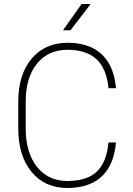

<svg xmlns="http://www.w3.org/2000/svg" viewBox="-20 -936 670 966"><path d="M390.6 -916H436.5L334.5 -783.7H296.9ZM563.5 -219.2Q556.2 -139.6 524.9 -89.1Q493.7 -38.6 441.2 -14.4Q388.7 9.8 318.8 9.8Q205.6 9.8 138.7 -71.3Q71.8 -152.3 71.8 -290.5V-424.3Q71.8 -560.5 138.9 -640.6Q206.1 -720.7 319.8 -720.7Q389.6 -720.7 441.7 -696.5Q493.7 -672.4 524.9 -621.8Q556.2 -571.3 563.5 -492.2H525.9Q516.1 -592.3 464.6 -638.9Q413.1 -685.5 319.8 -685.5Q223.1 -685.5 166.3 -616Q109.4 -546.4 109.4 -425.3V-290.5Q109.4 -168.5 165.8 -96.9Q222.2 -25.4 318.8 -25.4Q380.4 -25.4 424.1 -44.4Q467.8 -63.5 493.4 -106.2Q519 -148.9 525.9 -219.2Z"/></svg>

Font: Robert Sans ExtraLight
Style: Regular
Weight: 250
Designer: Christian Robertson (extended by Adam Twardoch)
Foundry: Google
Version: Version 12.135;April 2, 2019;FontCreator 11.5.0.2425 64-bit;